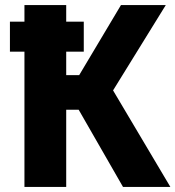

<svg xmlns="http://www.w3.org/2000/svg" viewBox="-20 -734 689 754"><path d="M76 0V-531H19V-649H76V-714H240V-649H309V-531H240V-439H291L455 -714H631L424 -379L649 0H463L289 -303H240V0Z"/></svg>

Font: Noto Sans SemiCondensed ExtraBold
Style: Regular
Weight: 800
Width: 4
Designer: Monotype Design Team
Foundry: Monotype Imaging Inc.
Version: Version 2.013; ttfautohint (v1.8.4.7-5d5b)